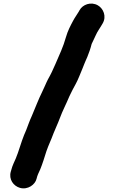

<svg xmlns="http://www.w3.org/2000/svg" viewBox="-20 -837 637 1066"><path d="M183.2 154.7C187.2 136.8 194.9 121.4 203.4 103.1C214.3 77.3 229.3 30.1 237.9 1.9C250.6 -34.5 262.8 -57.3 276.7 -95.6C287.3 -122.8 301.6 -151.9 311.7 -179.7C327.2 -222.1 347.8 -259.9 365.5 -303C377.1 -327.7 387.7 -348.1 401 -372C414.8 -397.4 425.1 -426.6 436.6 -453.2L448.6 -483.4C452.1 -492.5 454.7 -498 456.4 -501.9L464.5 -520.1C474 -543.8 481.9 -565.2 488.9 -593.1C494.2 -606 505 -624.8 511.6 -641.2C520.6 -662.4 536.8 -683.2 549.7 -706.5C573.2 -746 553.6 -790.1 523.2 -807.4C484.1 -829.6 438.7 -811 422.1 -781.1L417.1 -772.1C407.5 -755.4 397.1 -742.8 386 -721.9C370.9 -693.7 356.2 -666.1 346 -630.4C331.8 -578.3 308.7 -530.3 287.5 -480.9C275.2 -452.2 261.9 -423.7 246.1 -396.1C237.3 -379.9 223.8 -345.4 214.9 -328.7C193.9 -286.7 175.6 -237.4 156.6 -193.2C145 -168.6 134.3 -137.7 125.4 -114.7L113.5 -86.8C98.1 -49.5 83 7 67.5 43C59.5 61.3 48.2 83.7 42.9 105.8L40 115.5C27.3 159 55 195.8 90.7 206C133.7 218.3 175.7 188.5 183.2 154.7Z"/></svg>

Font: Smoothie
Style: SeBd
Weight: 600
Foundry: Cannot Into Space Fonts
Version: Version 0.8